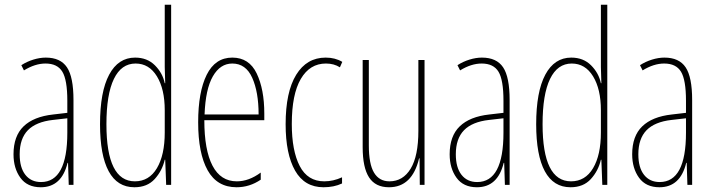

<svg xmlns="http://www.w3.org/2000/svg" viewBox="-20 -780 3007 810"><path d="M290 -358V0H270L267 -93H265Q240 10 152 10Q95 10 66 -30Q37 -70 37 -129Q37 -206 79.5 -247Q122 -288 204 -297L264 -304V-355Q264 -443 243 -477.5Q222 -512 172 -512Q128 -512 81 -483L70 -505Q93 -520 120.5 -528.5Q148 -537 173 -537Q235 -537 262.5 -496Q290 -455 290 -358ZM203 -274Q132 -266 97.5 -230.5Q63 -195 63 -129Q63 -73 87 -42.5Q111 -12 153 -12Q264 -12 264 -220V-281Z M402 -256Q402 -393 440.5 -465Q479 -537 550 -537Q601 -537 633.5 -504.5Q666 -472 675 -429H677Q675 -479 675 -497V-760H702V0H681L677 -106H675Q664 -59 632.5 -24.5Q601 10 547 10Q475 10 438.5 -57.5Q402 -125 402 -256ZM675 -221V-315Q675 -404 642 -458Q609 -512 552 -512Q492 -512 460.5 -447Q429 -382 429 -256Q429 -15 549 -15Q609 -15 642 -70.5Q675 -126 675 -221Z M1095 -301V-273H842Q842 -147 876.5 -81Q911 -15 979 -15Q1030 -15 1080 -52V-22Q1033 10 978 10Q896 10 856 -61.5Q816 -133 816 -264Q816 -392 852 -464.5Q888 -537 960 -537Q1031 -537 1063 -470Q1095 -403 1095 -301ZM843 -297H1071Q1071 -392 1044 -452Q1017 -512 960 -512Q909 -512 878 -458Q847 -404 843 -297Z M1185 -256Q1185 -392 1229.5 -464.5Q1274 -537 1354 -537Q1394 -537 1424 -519L1414 -496Q1389 -512 1355 -512Q1287 -512 1249 -447Q1211 -382 1211 -257Q1211 -144 1244.5 -79.5Q1278 -15 1348 -15Q1386 -15 1423 -32V-6Q1389 10 1345 10Q1265 10 1225 -60Q1185 -130 1185 -256Z M1771 0H1751L1750 -112H1748Q1719 10 1621 10Q1564 10 1537 -31.5Q1510 -73 1510 -159V-527H1536V-167Q1536 -88 1558 -51.5Q1580 -15 1623 -15Q1680 -15 1712.5 -68.5Q1745 -122 1745 -228V-527H1771Z M2130 -358V0H2110L2107 -93H2105Q2080 10 1992 10Q1935 10 1906 -30Q1877 -70 1877 -129Q1877 -206 1919.5 -247Q1962 -288 2044 -297L2104 -304V-355Q2104 -443 2083 -477.5Q2062 -512 2012 -512Q1968 -512 1921 -483L1910 -505Q1933 -520 1960.5 -528.5Q1988 -537 2013 -537Q2075 -537 2102.5 -496Q2130 -455 2130 -358ZM2043 -274Q1972 -266 1937.5 -230.5Q1903 -195 1903 -129Q1903 -73 1927 -42.5Q1951 -12 1993 -12Q2104 -12 2104 -220V-281Z M2242 -256Q2242 -393 2280.5 -465Q2319 -537 2390 -537Q2441 -537 2473.5 -504.5Q2506 -472 2515 -429H2517Q2515 -479 2515 -497V-760H2542V0H2521L2517 -106H2515Q2504 -59 2472.5 -24.5Q2441 10 2387 10Q2315 10 2278.5 -57.5Q2242 -125 2242 -256ZM2515 -221V-315Q2515 -404 2482 -458Q2449 -512 2392 -512Q2332 -512 2300.5 -447Q2269 -382 2269 -256Q2269 -15 2389 -15Q2449 -15 2482 -70.5Q2515 -126 2515 -221Z M2900 -358V0H2880L2877 -93H2875Q2850 10 2762 10Q2705 10 2676 -30Q2647 -70 2647 -129Q2647 -206 2689.5 -247Q2732 -288 2814 -297L2874 -304V-355Q2874 -443 2853 -477.5Q2832 -512 2782 -512Q2738 -512 2691 -483L2680 -505Q2703 -520 2730.5 -528.5Q2758 -537 2783 -537Q2845 -537 2872.5 -496Q2900 -455 2900 -358ZM2813 -274Q2742 -266 2707.5 -230.5Q2673 -195 2673 -129Q2673 -73 2697 -42.5Q2721 -12 2763 -12Q2874 -12 2874 -220V-281Z"/></svg>

Font: Noto Sans Display Thin Cond
Style: Regular
Weight: 250
Width: 3
Designer: Monotype Design team
Foundry: Monotype Imaging Inc.
Version: Version 1.000